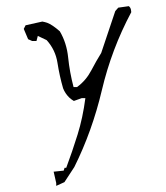

<svg xmlns="http://www.w3.org/2000/svg" viewBox="-20 -484 543 627"><path d="M163.6 113.8V123L190.4 110.8L222.7 61.5Q281.2 -56.2 312.7 -189.7Q344.2 -323.2 408.7 -444.3Q408.2 -454.1 404.8 -459.5Q403.3 -461.9 400.9 -463.9L366.2 -459L356.4 -447.8L310.5 -311Q294.9 -286.1 278.3 -254.4Q261.2 -221.7 232.9 -200.7L231.9 -199.7H220.2Q207.5 -248 202.6 -295.9Q197.8 -343.8 175.3 -381.8Q150.9 -403.3 133.8 -409.7Q126.5 -412.1 118.2 -413.6L63.5 -401.4L57.6 -389.6L71.8 -356L85 -350.1H99.1L103.5 -366.7L132.3 -353Q161.1 -321.3 167.7 -278.8Q174.3 -236.3 186 -195.8Q192.4 -179.2 205.6 -166Q213.4 -158.7 221.2 -154.3L247.1 -163.6H248H258.8Q250.5 -99.6 233.4 -44.7Q216.3 10.3 196.3 64H190.9L188 73.2L154.8 76.7L155.3 77.1Z"/></svg>

Font: Bakudai
Style: Light
Weight: 300
Version: Version 1.48